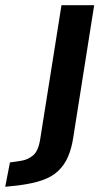

<svg xmlns="http://www.w3.org/2000/svg" viewBox="-132 -521 399 734"><path d="M-112 193 -94 100 -53 94Q-26 90 -5.5 73Q15 56 22 9L103 -501H228L148 5Q142 45 128.5 77Q115 109 91 132Q67 155 29.5 168Q-8 181 -64 188Z"/></svg>

Font: Nunito Sans 7pt Condensed
Style: Bold Italic
Weight: 700
Width: 3
Italic angle: -9°
Designer: Vernon Adams
Foundry: Vernon Adams
Version: Version 3.101;gftools[0.9.27]